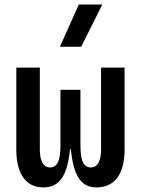

<svg xmlns="http://www.w3.org/2000/svg" viewBox="-20 -815 626 845"><path d="M403.8 9.8Q352.1 9.8 325.4 -32.5Q298.8 -74.7 291 -168H291.5L334 -175.8Q334 -122.6 345.5 -100.3Q356.9 -78.1 379.4 -78.1Q401.9 -78.1 413.3 -98.6Q424.8 -119.1 424.8 -156.2V-517.6H528.3V-156.2Q528.3 -76.7 496.6 -33.4Q464.8 9.8 403.8 9.8ZM171.4 9.8Q113.3 9.8 82.5 -33.4Q51.8 -76.7 51.8 -156.2V-517.6H155.3V-156.2Q155.3 -119.1 166.7 -98.6Q178.2 -78.1 200.7 -78.1Q223.1 -78.1 234.6 -100.3Q246.1 -122.6 246.1 -175.8L288.6 -168H289.1Q281.2 -74.7 253.4 -32.5Q225.6 9.8 171.4 9.8ZM246.1 -158.2V-419.9H334V-158.2ZM243.7 -609.4 326.7 -794.9H430.2L337.4 -609.4Z"/></svg>

Font: Cascadia Code
Style: Regular
Weight: 400
Monospace: yes
Designer: Aaron Bell
Foundry: Saja Typeworks
Version: Version 2106.017